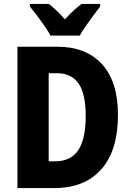

<svg xmlns="http://www.w3.org/2000/svg" viewBox="-20 -950 662 970"><path d="M576 -370Q576 -190 492 -95Q408 0 256 0H68V-714H269Q415 -714 495.5 -625.5Q576 -537 576 -370ZM413 -364Q413 -477 376.5 -528.5Q340 -580 269 -580H226V-135H258Q338 -135 375.5 -191.5Q413 -248 413 -364ZM235 -770Q225 -790 206 -817.5Q187 -845 166.5 -872Q146 -899 131 -917V-930H227Q266 -900 308 -852Q331 -878 351.5 -896.5Q372 -915 392 -930H486V-917Q471 -898 451.5 -871.5Q432 -845 413 -818Q394 -791 383 -770Z"/></svg>

Font: Noto Sans Arabic UI Cn XBd
Style: Regular
Weight: 800
Width: 3
Designer: Monotype Design Team, Nadine Chahine and Nizar Qandah
Foundry: Monotype Imaging Inc.
Version: Version 2.010; ttfautohint (v1.8.4.7-5d5b)